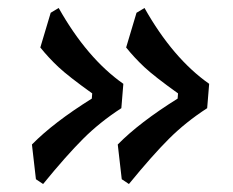

<svg xmlns="http://www.w3.org/2000/svg" viewBox="-20 -505 584 481"><path d="M289 -295 284 -234Q230 -199 188 -157Q146 -115 88 -44L70 -56L60 -143Q114 -198 210 -258L211 -271Q151 -314 126.5 -337Q102 -360 81 -386L107 -473L127 -485Q198 -359 289 -295ZM504 -295 499 -234Q445 -199 403 -157Q361 -115 303 -44L285 -56L275 -143Q329 -198 425 -258L426 -271Q366 -314 341.5 -337Q317 -360 296 -386L322 -473L342 -485Q413 -359 504 -295Z"/></svg>

Font: Julee
Style: Regular
Weight: 400
Version: Version 1.001